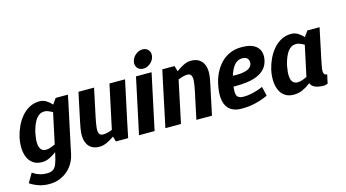

<svg xmlns="http://www.w3.org/2000/svg" viewBox="-97 -1085 3005 1666"><g transform="rotate(-15 1406.0 -252.0)"><path d="M374.3 -440 512.3 -430 435.3 -70 288.7 -40ZM435.3 -70 420.3 2Q406.3 68 369.5 114Q332.7 160 281.7 184Q230.7 208 174.7 208V113Q210 113 230.3 99.8Q250.7 86.7 263.5 53.3Q276.3 20 288.7 -40ZM374.3 -440 416.3 -500H526.3L512.3 -430ZM397.7 -163.3 407.7 -160Q407.7 -160 392.8 -143Q378 -126 352.8 -101Q327.7 -76 296 -51Q264.3 -26 229.5 -9Q194.7 8 161.7 8L222.3 -87Q242.7 -87 272 -98.5Q301.3 -110 330.2 -125.2Q359 -140.3 378.3 -151.8Q397.7 -163.3 397.7 -163.3ZM434.7 -336.7Q434.7 -336.7 420.2 -348.2Q405.7 -359.7 383 -374.3Q360.3 -389 335.8 -400.5Q311.3 -412 291 -412L271.7 -508Q304.7 -508 332.3 -491Q360 -474 381 -449Q402 -424 416.7 -399Q431.3 -374 438.7 -357Q446 -340 446 -340ZM291 -412Q261.7 -412 240.7 -396.2Q219.7 -380.3 205.2 -355Q190.7 -329.7 181.5 -302Q172.3 -274.3 167 -250Q162.3 -225.7 159.3 -197.5Q156.3 -169.3 160.3 -144Q164.3 -118.7 178.7 -102.8Q193 -87 222.3 -87L161.7 8Q112 8 80.7 -14Q49.3 -36 33.7 -73Q18 -110 16.5 -156Q15 -202 25 -250Q36 -298 57 -344Q78 -390 109.2 -427Q140.3 -464 181.2 -486Q222 -508 271.7 -508ZM47.7 72.3Q55.7 77.3 71.8 87Q88 96.7 113.8 104.8Q139.7 113 175.7 113V208Q120.7 208 81 194.5Q41.3 181 20.3 168Q-0.7 155 -0.7 155Z M568.3 -250H708.3Q696 -192 692.7 -155.8Q689.3 -119.7 699.3 -103.3Q709.3 -87 736 -87L676 8Q602 8 570.7 -45.5Q539.3 -99 558.3 -198ZM962.7 -140 805.7 -60 899.7 -500H1039.7ZM708.3 -250H568.3L621.3 -500H761.3ZM805.7 -60 962.7 -140 933.7 0H823.7ZM908.3 -150 918 -146.7Q918 -146.7 903.7 -131Q889.3 -115.3 864.5 -92.3Q839.7 -69.3 808.3 -46.3Q777 -23.3 742.5 -7.7Q708 8 675 8L735 -87Q760 -87 789.7 -96.5Q819.3 -106 846.2 -118.5Q873 -131 890.7 -140.5Q908.3 -150 908.3 -150Z M1031.3 0 1138 -500H1278L1171.3 0ZM1218 -548.3Q1183.7 -548.3 1165 -572Q1146.3 -595.7 1153.7 -630Q1161 -663.7 1189.8 -687.7Q1218.7 -711.7 1253 -711.7Q1286.7 -711.7 1305.5 -687.7Q1324.3 -663.7 1317 -630Q1309.7 -595.7 1280.7 -572Q1251.7 -548.3 1218 -548.3Z M1739.7 -250H1599.7Q1610.7 -302.3 1612.7 -335.3Q1614.7 -368.3 1604.3 -384Q1594 -399.7 1568.7 -399.7L1632 -508Q1706 -508 1738.3 -454.8Q1770.7 -401.7 1750.3 -302ZM1344.3 -360 1501.3 -440 1408.3 0H1268.3ZM1599.7 -250H1739.7L1686.7 0H1546.7ZM1501.3 -440 1344.3 -360 1374.3 -500H1484.3ZM1397 -336.7 1387 -340Q1387 -340 1401.8 -357Q1416.7 -374 1441.8 -399Q1467 -424 1498.7 -449Q1530.3 -474 1565.2 -491Q1600 -508 1633 -508L1569.7 -399.7Q1549.7 -399.7 1520.5 -390.2Q1491.3 -380.7 1463.2 -368.2Q1435 -355.7 1416 -346.2Q1397 -336.7 1397 -336.7Z M2170.7 -128.7 2190 -45Q2190 -45 2160 -32Q2130 -19 2075.8 -5.5Q2021.7 8 1949 8L1996.3 -88Q2028.7 -88 2059.5 -94.2Q2090.3 -100.3 2115.7 -108.3Q2141 -116.3 2155.8 -122.5Q2170.7 -128.7 2170.7 -128.7ZM1809 -250H1942.3Q1929 -185.3 1929.5 -150Q1930 -114.7 1946.5 -101.3Q1963 -88 1996.3 -88L1949 8Q1893 8 1854.5 -18Q1816 -44 1803 -101Q1790 -158 1809 -250ZM2088 -508Q2156.3 -508 2195.2 -487Q2234 -466 2247.8 -429.5Q2261.7 -393 2251.7 -347Q2241.7 -301 2213.5 -271Q2185.3 -241 2144.8 -224.5Q2104.3 -208 2055.7 -201.5Q2007 -195 1955 -195L1878 -196L1950.3 -287.7Q1991 -285.7 2021.8 -288.7Q2052.7 -291.7 2074.2 -299Q2095.7 -306.3 2108.5 -318.5Q2121.3 -330.7 2125 -347Q2130.3 -372.3 2117.7 -392.7Q2105 -413 2067.3 -413Q2035.7 -413 2011.3 -393Q1987 -373 1970.2 -336.5Q1953.3 -300 1942.3 -250H1809Q1819 -298 1840.8 -344Q1862.7 -390 1896.7 -427Q1930.7 -464 1978.2 -486Q2025.7 -508 2088 -508Z M2699.7 0Q2640.7 0 2611.2 -15Q2581.7 -30 2573.5 -57Q2565.3 -84 2569.8 -119.5Q2574.3 -155 2583.3 -196L2594.7 -250H2734.3L2723.3 -196Q2718 -171 2714.2 -145.8Q2710.3 -120.7 2716.7 -104.3Q2723 -88 2745 -88L2728 -8.3ZM2635.3 -440 2772.3 -430 2705 -110 2558.3 -80ZM2635.3 -440 2677.3 -500H2787.3L2772.3 -430ZM2658.7 -163.3 2668.7 -160Q2668.7 -160 2656.8 -143Q2645 -126 2622.8 -101Q2600.7 -76 2570 -51Q2539.3 -26 2502 -9Q2464.7 8 2422.7 8L2483.3 -87Q2503.7 -87 2533 -98.5Q2562.3 -110 2591.2 -125.2Q2620 -140.3 2639.3 -151.8Q2658.7 -163.3 2658.7 -163.3ZM2695.3 -336.7Q2695.3 -336.7 2680.8 -348.2Q2666.3 -359.7 2643.8 -374.3Q2621.3 -389 2596.8 -400.5Q2572.3 -412 2552 -412L2532.7 -508Q2565.7 -508 2593.3 -491Q2621 -474 2641.8 -449Q2662.7 -424 2677.3 -399Q2692 -374 2699.3 -357Q2706.7 -340 2706.7 -340ZM2552 -412Q2522.7 -412 2501.7 -396.2Q2480.7 -380.3 2466.2 -355Q2451.7 -329.7 2442.5 -302Q2433.3 -274.3 2428 -250Q2423.3 -225.7 2420.3 -197.5Q2417.3 -169.3 2421.3 -144Q2425.3 -118.7 2439.7 -102.8Q2454 -87 2483.3 -87L2422.7 8Q2373 8 2341.7 -14Q2310.3 -36 2294.7 -73Q2279 -110 2277.5 -156Q2276 -202 2286 -250Q2297 -298 2318 -344Q2339 -390 2370.2 -427Q2401.3 -464 2442.2 -486Q2483 -508 2532.7 -508Z"/></g></svg>

Font: Epunda Sans Light
Style: Italic
Weight: 300
Italic angle: -12.0243°
Designer: Simon Atzbach
Foundry: typofactur
Version: Version 2.204